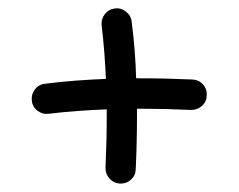

<svg xmlns="http://www.w3.org/2000/svg" viewBox="-20 -453 574 462"><path d="M56.6 -210.9Q54.7 -225.6 64 -237.8Q73.2 -250 88.4 -251.5Q126 -256.3 162.4 -259Q198.7 -261.7 234.9 -263.2Q233.4 -294.9 231 -326.9Q228.5 -358.9 224.6 -391.6Q222.7 -406.2 231.9 -418.5Q241.2 -430.7 256.3 -432.6Q271 -434.6 283.2 -425Q295.4 -415.5 296.9 -400.4Q301.3 -365.7 304 -332Q306.6 -298.3 307.6 -264.6Q312 -264.6 316.4 -264.6Q379.4 -264.6 442.9 -261.7Q458 -261.2 468.3 -250Q478.5 -238.8 477.5 -223.1Q477.1 -208 465.8 -198Q454.6 -188 439 -188.5Q377 -191.4 316.4 -191.4Q313 -191.4 309.6 -191.4Q309.6 -182.1 309.6 -172.4Q309.6 -109.9 306.6 -45.9Q306.2 -30.8 295.2 -20.8Q284.2 -10.7 268.6 -11.2Q253.4 -12.2 243.4 -23.4Q233.4 -34.7 233.9 -49.8Q236.8 -112.3 236.8 -172.4Q236.8 -181.2 236.8 -189.9Q202.1 -188.5 167.5 -186Q132.8 -183.6 97.2 -179.2Q82.5 -177.2 70.3 -186.5Q58.1 -195.8 56.6 -210.9Z"/></svg>

Font: Mikhak Regular
Style: Regular
Weight: 400
Designer: Amin Abedi
Version: Version 3.3